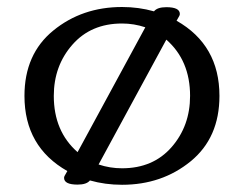

<svg xmlns="http://www.w3.org/2000/svg" viewBox="-20 -508 686 540"><path d="M323.2 11.7Q275.9 11.7 232.9 -0.5Q223.6 11.2 198.2 11.2Q160.2 11.2 160.2 -7.8Q160.2 -10.3 161.6 -13.2L169.4 -26.9Q48.8 -95.2 48.8 -238.3Q48.8 -356 129.9 -422.1Q210.9 -488.3 323.2 -488.3Q370.1 -488.3 413.1 -476.1Q422.4 -487.8 447.8 -487.8Q485.8 -487.8 485.8 -468.8Q485.8 -466.3 484.4 -463.4L476.6 -449.7Q597.2 -381.3 597.2 -238.3Q597.2 -120.6 516.4 -54.4Q435.5 11.7 323.2 11.7ZM198.2 -80.1 388.7 -431.2Q356.9 -441.9 323.2 -441.9Q235.8 -441.9 183.6 -382.3Q131.3 -322.8 131.3 -238.3Q131.3 -138.7 198.2 -80.1ZM323.2 -34.7Q410.6 -34.7 462.6 -94.2Q514.6 -153.8 514.6 -238.3Q514.6 -337.9 447.8 -396.5L257.3 -45.4Q289.1 -34.7 323.2 -34.7Z"/></svg>

Font: Gayathri
Style: Bold
Weight: 700
Designer: Binoy Dominic <binoy.domenic@gmail.com>
Foundry: SMC
Version: Version 1.000